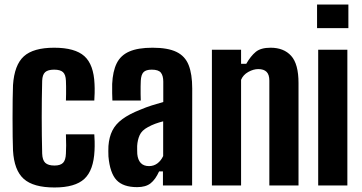

<svg xmlns="http://www.w3.org/2000/svg" viewBox="-20 -820 1600 849"><path d="M271.5 -375.5Q272 -386.5 272.2 -404Q272.5 -421.5 272.2 -438Q272 -454.5 271.5 -463Q270.5 -490 258.5 -501Q246.5 -512 219.5 -512Q192 -512 179.8 -501Q167.5 -490 166.5 -463Q165.5 -423 165 -382.5Q164.5 -342 164.5 -301.5Q164.5 -261 165 -221Q165.5 -181 166.5 -141Q167.5 -112 180.2 -100Q193 -88 221 -88Q247 -88 258.8 -100Q270.5 -112 271.5 -141Q272.5 -155 272.5 -177.2Q272.5 -199.5 271.5 -226H397Q398 -217 398.5 -194.5Q399 -172 398 -154.5Q394 -67 353 -29Q312 9 221 9Q127.5 9 85 -29Q42.5 -67 37.5 -154.5Q36.5 -177.5 36 -215.8Q35.5 -254 35.5 -297.5Q35.5 -341 36 -380.2Q36.5 -419.5 37.5 -443.5Q43.5 -533 85.5 -571Q127.5 -609 219.5 -609Q311.5 -609 353 -571.8Q394.5 -534.5 398 -448.5Q399 -431.5 398.5 -408.5Q398 -385.5 397 -375.5Z M586.5 7.5Q524.5 7.5 495.2 -23.8Q466 -55 459.5 -128.5Q459 -138.5 459 -151.5Q459 -164.5 459.5 -174.5Q462.5 -214 476.8 -242.5Q491 -271 521 -293.2Q551 -315.5 600.5 -335Q626.5 -346 651 -353.8Q675.5 -361.5 702 -369V-459Q702 -485 691.5 -498.5Q681 -512 651 -512Q625.5 -512 614.8 -501Q604 -490 602.5 -463Q602 -454.5 601.8 -437.8Q601.5 -421 601.8 -403.5Q602 -386 602.5 -375.5H477Q476.5 -384.5 476 -407.8Q475.5 -431 476 -448.5Q478.5 -504.5 496 -540Q513.5 -575.5 551.8 -592.2Q590 -609 654.5 -609Q722 -609 760.2 -590.5Q798.5 -572 814.2 -532.2Q830 -492.5 830 -428.5L829.5 0H700.5V-62H683.5Q667.5 -26.5 646 -9.5Q624.5 7.5 586.5 7.5ZM639 -85.5Q660 -85.5 676 -97.5Q692 -109.5 701.5 -130V-283.5Q683.5 -279 666.5 -272.8Q649.5 -266.5 633.5 -257.5Q607 -243.5 597.5 -222.2Q588 -201 586.5 -174.5Q586.5 -165 586.5 -156.2Q586.5 -147.5 587 -139Q589.5 -113 602.5 -99.2Q615.5 -85.5 639 -85.5Z M917 0V-600H1046V-538H1069Q1088.5 -572 1110.8 -590.5Q1133 -609 1176.5 -609Q1235 -609 1267.5 -573Q1300 -537 1300 -453V0H1171V-463.5Q1171 -490 1158.8 -502.2Q1146.5 -514.5 1122 -514.5Q1100.5 -514.5 1077.8 -501.8Q1055 -489 1046 -467V0Z M1382 -695.5V-800H1520.5V-695.5ZM1387 0V-600H1516V0Z"/></svg>

Font: Big Shoulders Display Thin ExtraBold
Style: Regular
Weight: 800
Version: Version 2.002